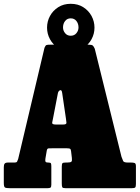

<svg xmlns="http://www.w3.org/2000/svg" viewBox="-20 -990 735 1010"><path d="M0 -28.5V-110.5Q0 -123.5 4.5 -129.2Q9 -135 23 -135H55.5Q68 -135 70 -140.2Q72 -145.5 75.5 -153.5L214 -738.5Q219 -750.5 223.8 -752.8Q228.5 -755 245.5 -755H445.5Q463 -755 468.2 -750.2Q473.5 -745.5 478.5 -733.5L619 -165.5Q624.5 -151.5 627.8 -143.2Q631 -135 652.5 -135H668.5Q681.5 -135 688.2 -132.5Q695 -130 695 -115.5V-22.5Q695 -7.5 691 -3.8Q687 0 672.5 0H325.5Q310.5 0 307.8 -4.8Q305 -9.5 305 -24.5V-113.5Q305 -128 308.8 -131.5Q312.5 -135 326.5 -135H333.5Q351.5 -135 355.8 -139.8Q360 -144.5 358 -159.5L354 -193.5Q353 -204 349 -207Q345 -210 330.5 -210H257Q242.5 -210 235.2 -209.5Q228 -209 226 -197.5L219 -156.5Q217 -144 219.5 -139.5Q222 -135 231.5 -135H233.5Q245.5 -135 247.8 -130.8Q250 -126.5 250 -114.5V-18.5Q250 -6 245.5 -3Q241 0 229.5 0H33Q12 0 6 -3.8Q0 -7.5 0 -28.5ZM284.5 -499.5 259 -367.5Q256.5 -355.5 254.5 -345.2Q252.5 -335 272.5 -335H313Q330.5 -335 329.5 -344.8Q328.5 -354.5 327 -365.5L307 -501.5Q304.5 -519 295.8 -515.2Q287 -511.5 284.5 -499.5ZM352 -720Q314.5 -720 286.5 -737.5Q258.5 -755 243 -783.5Q227.5 -812 227.5 -844.5Q227.5 -877.5 243 -906Q258.5 -934.5 286.5 -952.2Q314.5 -970 352 -970Q390 -970 418 -952.2Q446 -934.5 461.5 -906Q477 -877.5 477 -844.5Q477 -812 461.5 -783.5Q446 -755 418 -737.5Q390 -720 352 -720ZM352 -802Q371 -802 382 -815.5Q393 -829 393 -845.5Q393 -865.5 382 -879.5Q371 -893.5 352 -893.5Q333.5 -893.5 322.5 -879.5Q311.5 -865.5 311.5 -845.5Q311.5 -829 322.5 -815.5Q333.5 -802 352 -802Z"/></svg>

Font: Besley* Condensed Fatface
Style: Regular
Weight: 900
Width: 3
Designer: Owen Earl
Foundry: indestructible type*
Version: Version 3.000; ttfautohint (v1.8.3)